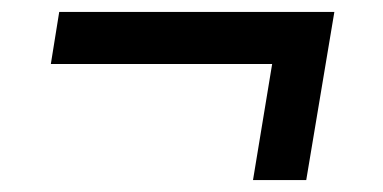

<svg xmlns="http://www.w3.org/2000/svg" viewBox="-20 -369 640 321"><path d="M403 -68 435 -262H65L79 -349H539L492 -68Z"/></svg>

Font: IBM Plex Mono Medm
Style: Italic
Weight: 500
Italic angle: -9°
Monospace: yes
Designer: Mike Abbink, Paul van der Laan, Pieter van Rosmalen
Foundry: Bold Monday
Version: Version 2.3